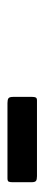

<svg xmlns="http://www.w3.org/2000/svg" viewBox="188 -1132 123 540"><g transform="rotate(90 250.0 -862.5)"><path d="M253 -837.5V-891Q253 -898 254.8 -901.2Q256.5 -904.5 263 -904.5H476Q485.5 -904.5 489.2 -901.8Q493 -899 493 -889V-836.5Q493 -829 491.5 -825.2Q490 -821.5 482 -821.5H270.5Q261 -821.5 257 -824.2Q253 -827 253 -837.5Z"/></g></svg>

Font: Besley* Condensed Heavy
Style: Italic
Weight: 800
Width: 3
Italic angle: -13°
Designer: Owen Earl
Foundry: indestructible type*
Version: Version 3.000; ttfautohint (v1.8.3)